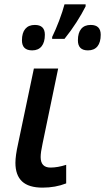

<svg xmlns="http://www.w3.org/2000/svg" viewBox="-20 -858 486 888"><path d="M51.3 -105Q51.3 -137.7 63.5 -192.4L136.7 -541H249L176.8 -193.4Q168 -153.3 168 -131.3Q168 -107.4 179.4 -95.2Q190.9 -83 213.4 -83Q246.6 -83 286.1 -95.7V-9.8Q236.3 9.8 176.8 9.8Q112.8 9.8 82 -19Q51.3 -47.9 51.3 -105ZM278.3 -837.9H376V-828.6Q358.9 -794.4 333.7 -755.1Q308.6 -715.8 278.3 -678.2H221.2V-687Q237.3 -719.7 253.7 -762.9Q270 -806.2 278.3 -837.9ZM81.5 -671.4Q81.5 -706.1 96.9 -724.4Q112.3 -742.7 141.1 -742.7Q187.5 -742.7 187.5 -697.3Q187.5 -662.6 172.4 -643.8Q157.2 -625 128.9 -625Q81.5 -625 81.5 -671.4ZM340.3 -671.4Q340.3 -706.1 355.5 -724.4Q370.6 -742.7 399.4 -742.7Q445.8 -742.7 445.8 -697.3Q445.8 -662.1 430.7 -643.6Q415.5 -625 386.7 -625Q340.3 -625 340.3 -671.4Z"/></svg>

Font: Viking Open Sans Light
Style: Bold Italic
Weight: 600
Italic angle: -12°
Foundry: Ascender Corporation
Version: Version 2.000